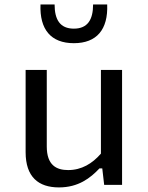

<svg xmlns="http://www.w3.org/2000/svg" viewBox="-20 -826 660 858"><path d="M94.5 -513.5V-146C94.5 -35 152 11.5 243.5 11.5C330.5 11.5 384 -30.5 424.5 -73.5H437L445.5 0H525.5V-513.5H431V-139.5C392.5 -95 344.5 -66 284.5 -66C232.5 -66 189 -87.5 189 -171.5V-513.5ZM224 -806H161C156.5 -694.5 207.5 -633 310 -633C412.5 -633 463.5 -694.5 459 -806H396C396 -738 371.5 -698 310 -698C248.5 -698 224 -738 224 -806Z"/></svg>

Font: Monaspace Neon
Style: Regular
Weight: 400
Designer: Riley Cran & the Lettermatic Team
Foundry: Lettermatic
Version: Version 1.200 (Monaspace Neon)